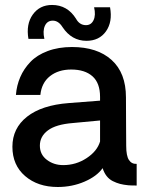

<svg xmlns="http://www.w3.org/2000/svg" viewBox="-20 -745 595 771"><path d="M94.2 -588.9Q84 -647.9 111.6 -686.5Q139.2 -725.1 189 -725.1Q250.5 -725.1 285.2 -669.9Q299.3 -644 325.2 -644Q346.2 -644 355.7 -664.1Q365.2 -684.1 357.9 -715.8H421.9Q432.6 -657.2 405.5 -619.1Q378.4 -581.1 327.1 -581.1Q267.6 -581.1 231 -636.2Q214.8 -662.1 191.9 -662.1Q169.9 -662.1 160.4 -641.6Q150.9 -621.1 158.2 -588.9ZM211.9 5.9Q131.8 5.9 80.8 -38.1Q29.8 -82 29.8 -155.8Q29.8 -230 88.6 -276.4Q147.5 -322.8 255.9 -331.1L381.8 -340.8V-356Q381.8 -411.6 351.3 -438.7Q320.8 -465.8 266.1 -465.8Q214.4 -465.8 180.7 -439.2Q147 -412.6 142.1 -363.8H43.9Q46.9 -401.9 61.3 -435.3Q75.7 -468.8 102.1 -496.3Q128.4 -523.9 171.4 -540Q214.4 -556.2 269 -556.2Q370.6 -556.2 428.2 -504.2Q485.8 -452.1 485.8 -354Q485.8 -308.1 486.3 -237.1Q486.8 -166 486.8 -159.2Q486.8 -119.1 497.8 -102.5Q508.8 -85.9 528.8 -86.9V0Q507.3 0 495.1 -1Q476.1 -2.9 461.9 -6.6Q447.8 -10.3 433.1 -17.6Q418.5 -24.9 408.2 -38.1Q397.9 -51.3 392.1 -69.8Q369.1 -37.1 319.3 -15.6Q269.5 5.9 211.9 5.9ZM233.9 -82Q285.2 -82 327.6 -109.9Q370.1 -137.7 381.8 -176.8V-261.2L272.9 -251Q204.6 -245.6 172.4 -221.4Q140.1 -197.3 140.1 -160.2Q140.1 -124.5 168 -103.3Q195.8 -82 233.9 -82Z"/></svg>

Font: Oakes Grotesk Medium
Style: Regular
Weight: 500
Designer: Samuel Oakes
Foundry: Samuel Oakes
Version: Version 1.000;PS 001.000;hotconv 1.0.88;makeotf.lib2.5.64775